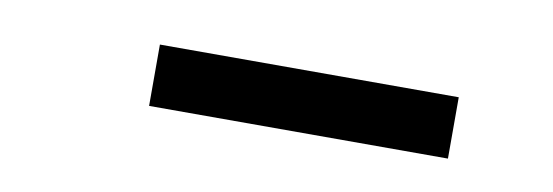

<svg xmlns="http://www.w3.org/2000/svg" viewBox="-25 -814 590 205"><g transform="rotate(10 270.0 -711.0)"><path d="M138 -677.5V-744H462V-677.5Z"/></g></svg>

Font: Encode Sans SC Medium
Style: Regular
Weight: 500
Version: Version 3.002